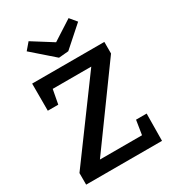

<svg xmlns="http://www.w3.org/2000/svg" viewBox="-220 -1058 1061 1177"><g transform="rotate(-30 310.5 -469.0)"><path d="M485 -91 501 -192H576L574 0H37V-82L426 -611H153L134 -510H60V-702H571V-620L187 -91ZM314 -848 454 -938 494 -890 351 -763 282 -757 130 -890 171 -938Z"/></g></svg>

Font: Bitter Pro SemiBold
Style: Regular
Weight: 600
Designer: Sol Matas, and Bitter project Authors
Foundry: Sol Matas
Version: Version 1.010